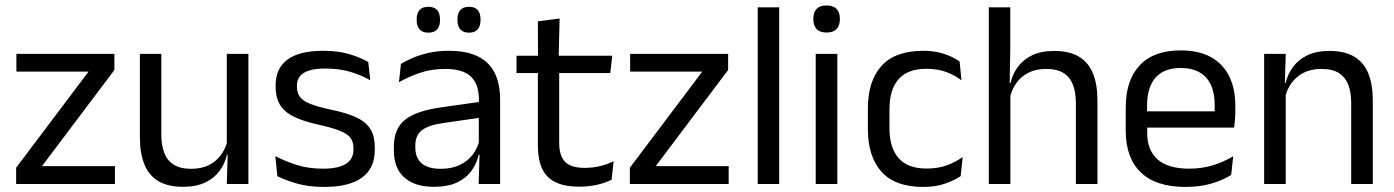

<svg xmlns="http://www.w3.org/2000/svg" viewBox="-20 -690 5228 720"><path d="M411 -67V0H40.5V-61L312 -421.5H41.5V-488H409V-427.5L137.5 -67Z M585 -488V-184.5Q585 -146 595.8 -117.2Q606.5 -88.5 631 -72.8Q655.5 -57 697 -57Q736 -57 764 -71.2Q792 -85.5 809.8 -110.5Q827.5 -135.5 834 -167L848.5 -109.5H831Q823.5 -76.5 803.5 -49.2Q783.5 -22 749.8 -5.8Q716 10.5 666.5 10.5Q609 10.5 573.2 -11.2Q537.5 -33 521 -74.8Q504.5 -116.5 504.5 -175.5V-488ZM911.5 -488V0H830.5L834 -117L830.5 -122V-488Z M1196 11Q1137 11 1093 -1.8Q1049 -14.5 1020 -29.5L1012.5 -104.5Q1049 -85.5 1092.8 -71.5Q1136.5 -57.5 1192 -57.5Q1248.5 -57.5 1277 -75.5Q1305.5 -93.5 1305.5 -129V-134.5Q1305.5 -157.5 1294.8 -172.5Q1284 -187.5 1256 -199Q1228 -210.5 1176.5 -222Q1115 -235.5 1079.5 -253.8Q1044 -272 1028.8 -299Q1013.5 -326 1013.5 -365V-369.5Q1013.5 -433.5 1058 -466.5Q1102.5 -499.5 1192 -499.5Q1249.5 -499.5 1291.8 -486.5Q1334 -473.5 1361 -457.5L1368.5 -389Q1336 -408 1294 -420.5Q1252 -433 1199.5 -433Q1161.5 -433 1138 -425.2Q1114.5 -417.5 1104 -403.2Q1093.5 -389 1093.5 -369V-365Q1093.5 -343 1104 -327.8Q1114.5 -312.5 1141.8 -301.2Q1169 -290 1217.5 -279.5Q1280 -267 1316.8 -249.5Q1353.5 -232 1369.5 -205.2Q1385.5 -178.5 1385.5 -136.5V-128Q1385.5 -59 1337.5 -24Q1289.5 11 1196 11Z M1775 0 1778.5 -118.5 1775.5 -131V-286.5L1776 -315Q1776 -374.5 1745.8 -403Q1715.5 -431.5 1650 -431.5Q1597.5 -431.5 1553.8 -416.5Q1510 -401.5 1476 -381.5L1483.5 -450.5Q1502.5 -462 1528.8 -473.2Q1555 -484.5 1588.8 -492Q1622.5 -499.5 1663 -499.5Q1715.5 -499.5 1752.2 -486.8Q1789 -474 1811.8 -450Q1834.5 -426 1845 -392Q1855.5 -358 1855.5 -316V0ZM1607 10.5Q1534.5 10.5 1495.8 -24.8Q1457 -60 1457 -125.5V-140Q1457 -207.5 1498.8 -240.8Q1540.5 -274 1631.5 -287L1786 -309L1790.5 -250L1641.5 -228.5Q1585.5 -220.5 1561.5 -201.2Q1537.5 -182 1537.5 -144.5V-136.5Q1537.5 -98 1561.2 -77.5Q1585 -57 1632.5 -57Q1674.5 -57 1704.5 -71.5Q1734.5 -86 1753 -110.5Q1771.5 -135 1778 -165L1790.5 -110H1775Q1768 -78 1748.8 -50.5Q1729.5 -23 1695 -6.2Q1660.5 10.5 1607 10.5ZM1586 -567.5Q1564.5 -567.5 1553.5 -579.8Q1542.5 -592 1542.5 -614.5V-618Q1542.5 -640.5 1553.5 -652.5Q1564.5 -664.5 1586 -664.5Q1608.5 -664.5 1619.2 -652.5Q1630 -640.5 1630 -618V-614.5Q1630 -592 1619.2 -579.8Q1608.5 -567.5 1586 -567.5ZM1739 -567.5Q1717 -567.5 1706.2 -579.8Q1695.5 -592 1695.5 -614.5V-618Q1695.5 -640.5 1706.2 -652.5Q1717 -664.5 1739 -664.5Q1760.5 -664.5 1771.2 -652.5Q1782 -640.5 1782 -618V-614.5Q1782 -592 1771.2 -579.8Q1760.5 -567.5 1739 -567.5Z M2153.5 10Q2097 10 2062.5 -7Q2028 -24 2012.5 -58.5Q1997 -93 1997 -144.5V-452.5H2077V-154Q2077 -106 2099 -83.2Q2121 -60.5 2173 -60.5Q2202.5 -60.5 2229.8 -67Q2257 -73.5 2281 -85.5L2273.5 -16Q2250 -4 2218.5 3Q2187 10 2153.5 10ZM1917 -416V-481H2276L2268.5 -416ZM1997.5 -473 1997 -610 2078.5 -620.5 2075 -473Z M2712.5 -67V0H2342V-61L2613.5 -421.5H2343V-488H2710.5V-427.5L2439 -67Z M2821.5 0V-662.5H2902V0Z M3039 0V-488H3120V0ZM3079.5 -568Q3054.5 -568 3042.2 -581.2Q3030 -594.5 3030 -617.5V-620Q3030 -643.5 3042.2 -656.5Q3054.5 -669.5 3079.5 -669.5Q3104.5 -669.5 3117 -656.5Q3129.5 -643.5 3129.5 -620V-617.5Q3129.5 -594 3117 -581Q3104.5 -568 3079.5 -568Z M3442 11Q3337 11 3285.8 -45.8Q3234.5 -102.5 3234.5 -206.5V-282.5Q3234.5 -387 3286 -443.2Q3337.5 -499.5 3442 -499.5Q3473 -499.5 3498.5 -493.8Q3524 -488 3544.2 -478.8Q3564.5 -469.5 3578.5 -459.5L3585.5 -389Q3562 -407 3529.8 -419.5Q3497.5 -432 3454 -432Q3384 -432 3349.8 -393.2Q3315.5 -354.5 3315.5 -280.5V-208.5Q3315.5 -136 3349.8 -97Q3384 -58 3454 -58Q3499 -58 3531.8 -70.5Q3564.5 -83 3590 -101L3582.5 -29.5Q3560.5 -14.5 3525 -1.8Q3489.5 11 3442 11Z M4014.5 0V-303.5Q4014.5 -343 4003.8 -371.5Q3993 -400 3968.8 -415.8Q3944.5 -431.5 3902.5 -431.5Q3864 -431.5 3836 -417Q3808 -402.5 3790.8 -377.8Q3773.5 -353 3766.5 -321.5L3748.5 -379H3769.5Q3777 -412 3797 -439.2Q3817 -466.5 3850.8 -482.8Q3884.5 -499 3933 -499Q3991 -499 4026.8 -477Q4062.5 -455 4079 -413.8Q4095.5 -372.5 4095.5 -312.5V0ZM3688 0V-662.5H3768.5V-503.5L3766 -363.5L3769 -357V0Z M4426 11Q4314.5 11 4258 -43.5Q4201.5 -98 4201.5 -199.5V-286.5Q4201.5 -389.5 4254 -445.2Q4306.5 -501 4407.5 -501Q4475.5 -501 4521 -475.8Q4566.5 -450.5 4589.5 -404Q4612.5 -357.5 4612.5 -293V-275Q4612.5 -259 4611.2 -243Q4610 -227 4608 -211.5H4533.5Q4534.5 -235.5 4534.8 -257Q4535 -278.5 4535 -296.5Q4535 -341 4520.8 -371.8Q4506.5 -402.5 4478.2 -418.8Q4450 -435 4407.5 -435Q4344.5 -435 4313 -398.5Q4281.5 -362 4281.5 -294V-247.5L4282 -237.5V-191Q4282 -160.5 4291 -136Q4300 -111.5 4319.2 -93.8Q4338.5 -76 4368.2 -66.8Q4398 -57.5 4439 -57.5Q4486.5 -57.5 4527.5 -70Q4568.5 -82.5 4604.5 -104L4597 -34Q4564.5 -13.5 4521.5 -1.2Q4478.5 11 4426 11ZM4244 -211.5V-272.5H4591V-211.5Z M5047 0V-303.5Q5047 -343 5036.2 -371.5Q5025.5 -400 5001.2 -415.8Q4977 -431.5 4935 -431.5Q4896.5 -431.5 4868.2 -417Q4840 -402.5 4822.5 -377.8Q4805 -353 4798 -321.5L4783.5 -379H4801Q4809 -412 4829 -439.2Q4849 -466.5 4882.8 -482.8Q4916.5 -499 4965.5 -499Q5023.5 -499 5059.2 -477Q5095 -455 5111.5 -413.8Q5128 -372.5 5128 -312.5V0ZM4720.5 0V-488H4801.5L4798 -371L4801.5 -366.5V0Z"/></svg>

Font: Anek Odia Medium
Style: Regular
Weight: 400
Version: Version 1.003